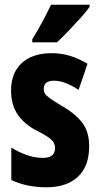

<svg xmlns="http://www.w3.org/2000/svg" viewBox="-20 -786 424 816"><path d="M359 -165Q359 -79 311 -34.5Q263 10 177 10Q137 10 99.5 2.5Q62 -5 28 -21V-159Q56 -141 91 -128Q126 -115 163 -115Q214 -115 214 -157Q214 -168 209 -178.5Q204 -189 186 -202Q168 -215 132 -233Q81 -260 54 -301Q27 -342 27 -401Q27 -476 72.5 -518Q118 -560 200 -560Q241 -560 278 -548.5Q315 -537 352 -515L314 -404Q290 -420 263 -431.5Q236 -443 209 -443Q166 -443 166 -408Q166 -396 171.5 -387.5Q177 -379 194 -367Q211 -355 246 -334Q296 -306 327.5 -267Q359 -228 359 -165ZM361 -757Q348 -738 324 -711.5Q300 -685 273 -656.5Q246 -628 222 -606H117V-619Q142 -659 161.5 -696Q181 -733 197 -766H361Z"/></svg>

Font: Noto Sans Thai ExtCond ExtBd
Style: Regular
Weight: 800
Width: 2
Designer: Monotype Design Team
Foundry: Monotype Imaging Inc.
Version: Version 2.002; ttfautohint (v1.8.4.7-5d5b)